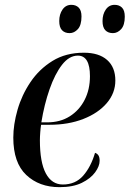

<svg xmlns="http://www.w3.org/2000/svg" viewBox="-20 -764 536 794"><path d="M226 10Q142 10 88.5 -40.5Q35 -91 35 -195Q35 -249 52.5 -310Q70 -371 106 -424.5Q142 -478 197 -512Q252 -546 327 -546Q389 -546 423 -516Q457 -486 457 -431Q457 -379 421.5 -337.5Q386 -296 324.5 -272Q263 -248 185 -248H150Q148 -237 146.5 -217.5Q145 -198 145 -184Q145 -93 169.5 -47Q194 -1 240 -1Q292 -1 324 -37.5Q356 -74 373 -132Q382 -129 387 -121.5Q392 -114 392 -99Q392 -77 373.5 -51.5Q355 -26 318.5 -8Q282 10 226 10ZM175 -258Q229 -258 268.5 -283Q308 -308 330 -351Q352 -394 352 -449Q352 -534 302 -534Q266 -534 236.5 -496Q207 -458 185 -395Q163 -332 151 -258ZM447 -627Q427 -627 415.5 -639Q404 -651 404 -677Q404 -705 417.5 -724.5Q431 -744 454 -744Q473 -744 484.5 -732.5Q496 -721 496 -695Q496 -660 481 -643.5Q466 -627 447 -627ZM268 -627Q248 -627 236.5 -639Q225 -651 225 -677Q225 -705 238.5 -724.5Q252 -744 275 -744Q294 -744 305.5 -732.5Q317 -721 317 -696Q317 -660 302 -643.5Q287 -627 268 -627Z"/></svg>

Font: Noto Serif Display SemiCondensed Medium
Style: Italic
Weight: 500
Width: 4
Italic angle: -12°
Designer: Monotype Design Team
Foundry: Monotype Imaging Inc.
Version: Version 2.009